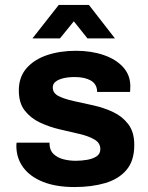

<svg xmlns="http://www.w3.org/2000/svg" viewBox="-20 -743 596 775"><path d="M281 12Q206 12 153.5 -9Q101 -30 73.5 -67.5Q46 -105 46 -155Q46 -159 46.5 -163Q47 -167 47 -167H180V-160Q181 -135 197 -120.5Q213 -106 236.5 -100Q260 -94 286 -94Q309 -94 332 -98Q355 -102 370 -112Q385 -122 385 -141Q385 -166 361 -180Q337 -194 300 -202.5Q263 -211 220.5 -221Q178 -231 141 -248.5Q104 -266 80 -296.5Q56 -327 56 -378Q56 -432 87 -467.5Q118 -503 170 -520.5Q222 -538 287 -538Q348 -538 398 -521Q448 -504 477 -472Q506 -440 506 -395Q506 -387 505.5 -380Q505 -373 505 -372H372V-374Q371 -404 346.5 -418Q322 -432 282 -432Q255 -432 235 -427Q215 -422 204 -413Q193 -404 193 -390Q193 -367 217 -355Q241 -343 278 -335Q315 -327 357.5 -317.5Q400 -308 437 -290.5Q474 -273 498 -241.5Q522 -210 522 -158Q522 -94 490.5 -57Q459 -20 404.5 -4Q350 12 281 12ZM111 -588 217 -723H339L444 -588H333L278 -657L222 -588Z"/></svg>

Font: Archivo VF Beta
Style: Regular
Weight: 400
Designer: Hector Gatti
Foundry: Omnibus-Type
Version: Version 1.002